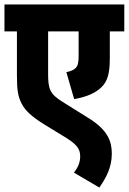

<svg xmlns="http://www.w3.org/2000/svg" viewBox="-20 -642 578 862"><path d="M538 -501V-622H0V-501H56V-304C56 -241 60 -210 77 -177C94 -144 123 -118 181 -82L279 -22C330 10 340 31 340 61C340 90 327 114 312 133L426 200C456 157 482 110 482 48C482 -7 464 -57 382 -109L262 -184C202 -221 196 -244 196 -313V-501H333V-390C333 -359 329 -346 319 -336C311 -328 297 -322 278 -318L313 -197C369 -207 408 -224 435 -250C464 -278 473 -314 473 -382V-501Z"/></svg>

Font: Noto Sans Devanagari UI Condensed ExtraBold
Style: Regular
Weight: 800
Width: 3
Designer: Jelle Bosma - Monotype Design Team
Foundry: Monotype Imaging Inc.
Version: Version 2.004